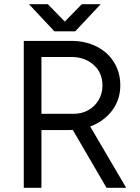

<svg xmlns="http://www.w3.org/2000/svg" viewBox="-20 -895 666 915"><path d="M93.3 -700H320.8Q388 -700 441.2 -672.8Q494.3 -645.7 523.8 -597.5Q553.3 -549.3 553.3 -487.8Q553.3 -427 521.3 -378.3Q489.3 -329.7 433.7 -302.5Q378 -275.3 310 -275.3H177.5V0H93.3ZM320 -287.5 387.3 -330.7 581.3 0H487.7ZM468.3 -487.8Q468.3 -547.8 426.4 -585.7Q384.5 -623.5 319.2 -623.5H177.5V-352.8H333.3Q370 -352.8 401.1 -370.2Q432.2 -387.5 450.2 -418.5Q468.3 -449.5 468.3 -487.8ZM245.2 -747.3 369.7 -875H459.7L338.5 -745.7H245.2ZM118 -875H208L332.5 -747.3V-745.7H239.2Z"/></svg>

Font: Oak Sans Light
Style: Regular
Weight: 400
Designer: Erik Kennedy, Walven
Foundry: Erik Kennedy, Walven
Version: Version 1.100;Glyphs 3.1.2 (3151)